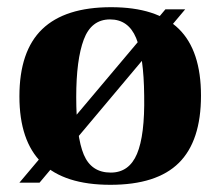

<svg xmlns="http://www.w3.org/2000/svg" viewBox="-20 -502 610 534"><path d="M34 6 440 -476H495L90 6ZM287 12Q159 12 96.5 -49Q34 -110 34 -234Q34 -360 97.5 -421Q161 -482 289 -482Q416 -482 477.5 -421.5Q539 -361 539 -236Q539 -110 477.5 -49Q416 12 287 12ZM288 -22Q339 -22 361 -74Q383 -126 381 -236Q380 -345 358.5 -396.5Q337 -448 286 -448Q234 -448 213 -392Q192 -336 192 -232Q192 -122 213 -72Q234 -22 288 -22Z"/></svg>

Font: Frank Ruhl Libre ExtraBold
Style: Regular
Weight: 800
Designer: Yanek Iontef
Foundry: Fontef
Version: Version 6.003;gftools[0.9.30]